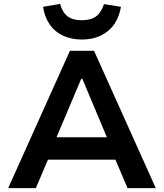

<svg xmlns="http://www.w3.org/2000/svg" viewBox="-20 -966 842 986"><path d="M22 0 339 -705H463L780 0H635L551 -197L611 -146H189L248 -197L164 0ZM397 -561 258 -232 233 -261H567L541 -232L403 -561ZM400 -763Q347 -763 304.5 -782.5Q262 -802 235.5 -840Q209 -878 201 -931L289 -946Q300 -903 326.5 -882.5Q353 -862 399 -862Q447 -862 473.5 -882Q500 -902 514 -945L601 -931Q587 -849 533.5 -806Q480 -763 400 -763Z"/></svg>

Font: Nunito Sans 6pt
Style: Bold
Weight: 700
Version: Version 3.101;gftools[0.9.27]